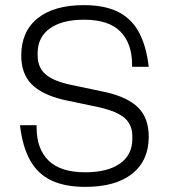

<svg xmlns="http://www.w3.org/2000/svg" viewBox="-20 -720 661 750"><path d="M313 10Q234 10 181 -15Q128 -40 98 -93Q68 -146 58 -231H123V-222Q123 -138 170 -92.5Q217 -47 313 -47Q400 -47 448.5 -81Q497 -115 497 -178V-186Q497 -233 467 -259Q437 -285 367 -301L229 -330Q144 -350 103.5 -391Q63 -432 63 -503Q63 -597 127 -648.5Q191 -700 308 -700Q386 -700 438.5 -675Q491 -650 521 -597Q551 -544 561 -459H496V-467Q496 -550 450.5 -596.5Q405 -643 308 -643Q223 -643 175 -609Q127 -575 127 -512V-504Q127 -458 156.5 -431Q186 -404 255 -389L393 -360Q480 -340 520.5 -299Q561 -258 561 -186Q561 -93 496.5 -41.5Q432 10 313 10Z"/></svg>

Font: Mozilla Headline ExtraLight
Style: Regular
Weight: 200
Designer: Studio DRAMA
Foundry: Studio DRAMA
Version: Version 1.000